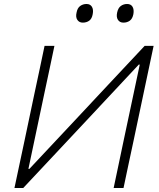

<svg xmlns="http://www.w3.org/2000/svg" viewBox="-20 -943 796 963"><path d="M52.5 0Q65 -59.5 77 -115.5Q89 -171.5 103 -237.5L152.5 -472.5Q167 -540 179 -596.5Q191 -653 203.5 -713H253Q240.5 -653.5 228.5 -596.8Q216.5 -540 202 -472.5L122.5 -96H127.5L353 -336.5Q438 -427.5 526 -521.5Q614 -615.5 705.5 -713H750.5Q738 -654.5 726 -597.2Q714 -540 699.5 -472L650 -237.5Q636 -171.5 624 -116Q612 -60.5 599.5 0H550Q562.5 -60.5 574.5 -116.2Q586.5 -172 600 -237.5L681 -619H676L446.5 -373.5Q342 -262 258 -172.2Q174 -82.5 96.5 0ZM599 -829.5Q581 -829.5 571.8 -843.2Q562.5 -857 567.5 -880Q572.5 -903.5 586.2 -913.2Q600 -923 617.5 -923Q636.5 -923 644.8 -909Q653 -895 649 -872Q644.5 -849 631 -839.2Q617.5 -829.5 599 -829.5ZM395 -829.5Q377.5 -829.5 368 -843.2Q358.5 -857 364 -880Q368.5 -903.5 382.5 -913.2Q396.5 -923 414 -923Q432.5 -923 441 -909Q449.5 -895 445 -872Q441 -849 427.5 -839.2Q414 -829.5 395 -829.5Z"/></svg>

Font: Commissioner ExtraLight
Style: Italic
Weight: 200
Italic angle: -12°
Designer: Kostas Bartsokas
Foundry: Kostas Bartsokas
Version: Version 1.000; ttfautohint (v1.8.3)